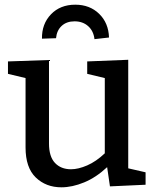

<svg xmlns="http://www.w3.org/2000/svg" viewBox="-20 -789 664 819"><path d="M242 10Q176 10 132.5 -32Q89 -74 89 -160V-456L14 -474V-527L189 -533V-177Q189 -121 214.5 -94Q240 -67 283 -67Q314 -67 352 -83.5Q390 -100 427 -135V-456L352 -474V-527L527 -534V-71L601 -54V-1L449 6L437 -76Q390 -32 339 -11Q288 10 242 10ZM301 -769Q363 -769 403 -730Q443 -691 445 -629L383 -622Q379 -657 356 -677.5Q333 -698 298 -698Q264 -698 243 -678.5Q222 -659 219 -626L159 -624Q158 -687 197.5 -728Q237 -769 301 -769Z"/></svg>

Font: Bitter Medium
Style: Regular
Weight: 500
Designer: Sol Matas, and Bitter project Authors
Foundry: Sol Matas
Version: Version 2.001